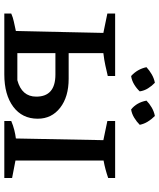

<svg xmlns="http://www.w3.org/2000/svg" viewBox="58 -814 756 913"><g transform="rotate(90 436.5 -358.0)"><path d="M374 -716Q389 -702 400.5 -683.5Q412 -665 415 -644Q401 -629 382 -617.5Q363 -606 342 -603Q309 -633 300 -676Q315 -690 334 -701Q353 -712 374 -716ZM532 -716Q548 -700 559 -682Q570 -664 574 -644Q559 -629 540 -617.5Q521 -606 501 -603Q468 -629 459 -676Q473 -690 492 -701Q511 -712 532 -716ZM45 0V-33Q63 -41 82 -45Q101 -49 128 -55L137 -471L45 -490V-527H342V-492Q316 -486 291.5 -480.5Q267 -475 233 -471V-306H355Q441 -306 493 -265.5Q545 -225 545 -159Q545 -85 488 -42.5Q431 0 334 0ZM556 0V-33Q577 -42 599 -47.5Q621 -53 639 -55L647 -471L556 -490V-527H827V-494Q807 -487 786.5 -481.5Q766 -476 744 -472V-53L827 -37V0ZM233 -62H362Q440 -83 440 -152Q440 -243 335 -243H233Z"/></g></svg>

Font: Piazzolla SC Medium
Style: Regular
Weight: 500
Designer: Juan Pablo del Peral
Foundry: Huerta Tipografica
Version: Version 1.330